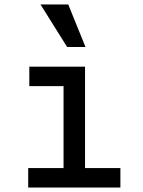

<svg xmlns="http://www.w3.org/2000/svg" viewBox="-20 -838 640 858"><path d="M106 0H518V-87H360V-540H111V-453H264V-87H106ZM362 -628 285 -818H161L280 -628Z"/></svg>

Font: CommitMono
Style: 500Regular
Weight: 500
Monospace: yes
Designer: Eigil Nikolajsen
Foundry: Eigil Nikolajsen
Version: Version 1.143